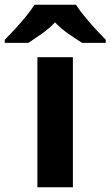

<svg xmlns="http://www.w3.org/2000/svg" viewBox="-79 -786 464 806"><path d="M227 0H78V-546H227ZM240 -766Q254 -744 276.5 -716.5Q299 -689 323 -663Q347 -637 365 -619V-606H266Q240 -622 209 -643.5Q178 -665 152 -692Q126 -665 96 -644Q66 -623 40 -606H-59V-619Q-40 -638 -16.5 -663.5Q7 -689 29.5 -716.5Q52 -744 66 -766Z"/></svg>

Font: Noto Sans Sundanese
Style: Bold
Weight: 700
Version: Version 2.003